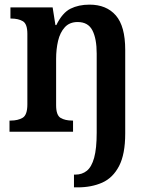

<svg xmlns="http://www.w3.org/2000/svg" viewBox="-20 -568 650 828"><path d="M299 240V185H305Q334 185 354.5 168.5Q375 152 386 112.5Q397 73 397 4V-337Q397 -401 378.5 -437Q360 -473 315 -473Q280 -473 259.5 -450.5Q239 -428 230.5 -392Q222 -356 222 -314V-114Q222 -71 241.5 -59.5Q261 -48 292 -48H295V0H21V-48H26Q57 -48 77.5 -60Q98 -72 98 -118V-422Q98 -465 78.5 -476.5Q59 -488 28 -488H25V-536H207L219 -460H223Q249 -513 284 -530.5Q319 -548 366 -548Q439 -548 479.5 -501.5Q520 -455 520 -353V8Q520 97 493.5 148Q467 199 421 219.5Q375 240 315 240Z"/></svg>

Font: Noto Serif Tamil SemiCondensed SemiBold
Style: Regular
Weight: 600
Width: 4
Designer: Indian Type Foundry, Tom Grace, and the Monotype Design Team
Foundry: Monotype Imaging Inc.
Version: Version 2.004; ttfautohint (v1.8.4.7-5d5b)